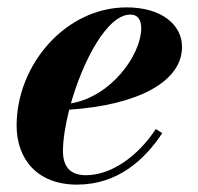

<svg xmlns="http://www.w3.org/2000/svg" viewBox="-20 -490 536 520"><path d="M150.5 -81C150.5 -112 157 -151.5 167.5 -193C351.5 -205 473 -268 473 -363C473 -423 417.5 -470 323 -470C157.5 -470 25 -314.5 25 -150C25 -60 80 10 188.5 10C300 10 372.5 -58.5 419.5 -129.5L402 -140.5C352 -65 280.5 -15.5 212.5 -15.5C176 -15.5 150.5 -32.5 150.5 -81ZM333 -450.5C355 -450.5 362.5 -434 362.5 -413.5C362.5 -342.5 281.5 -228 172 -210C205 -325.5 270 -450.5 333 -450.5Z"/></svg>

Font: Bodoni* 11pt
Style: Bold Italic
Weight: 700
Italic angle: -13°
Version: Version 2.3